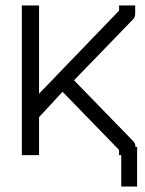

<svg xmlns="http://www.w3.org/2000/svg" viewBox="-20 -617 532 703"><path d="M482 -79V66H424V-49H416V-68L209 -281L123 -188V-49H60V-597H123V-274L416 -578V-597H475V-566Q475 -554 466 -545L251 -323L467 -101Q476 -92 476 -80V-79Z"/></svg>

Font: IBM 3270 Semi-Condensed
Style: Condensed
Weight: 400
Monospace: yes
Version: Version 2.3.1